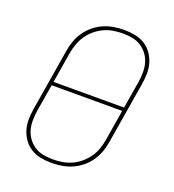

<svg xmlns="http://www.w3.org/2000/svg" viewBox="-136 -849 872 962"><g transform="rotate(20 300.0 -367.5)"><path d="M246 8Q216 8 188 2.5Q160 -3 136.5 -17.5Q113 -32 97 -54.5Q81 -77 73 -103.5Q65 -130 65.5 -159.5Q66 -189 71 -218L125 -544Q129 -571 138.5 -598Q148 -625 164.5 -649Q181 -673 204 -692Q227 -711 253.5 -722.5Q280 -734 308 -738.5Q336 -743 363 -743Q393 -743 421 -737.5Q449 -732 472.5 -717.5Q496 -703 512 -680.5Q528 -658 536 -631.5Q544 -605 543.5 -575.5Q543 -546 538 -517L484 -191Q480 -164 470.5 -137Q461 -110 444.5 -86Q428 -62 405 -43Q382 -24 355.5 -12.5Q329 -1 301 3.5Q273 8 246 8ZM118 -377H494L518 -520Q522 -546 522.5 -572.5Q523 -599 516.5 -623Q510 -647 495.5 -667Q481 -687 460.5 -700.5Q440 -714 415 -719Q390 -724 363 -724Q339 -724 313 -720Q287 -716 263 -705Q239 -694 218 -676.5Q197 -659 182 -637Q167 -615 158 -590Q149 -565 145 -541ZM247 -11Q271 -11 296.5 -15Q322 -19 346.5 -30Q371 -41 391.5 -58.5Q412 -76 427.5 -98Q443 -120 451.5 -145Q460 -170 464 -194L491 -358H115L91 -215Q87 -189 86.5 -162.5Q86 -136 92.5 -112Q99 -88 113.5 -68Q128 -48 148.5 -34.5Q169 -21 194.5 -16Q220 -11 247 -11Z"/></g></svg>

Font: Iosevka Thin Extended Oblique
Style: Regular
Weight: 100
Width: 7
Italic angle: -9°
Monospace: yes
Designer: Belleve Invis
Foundry: Belleve Invis
Version: Version 32.5.0; ttfautohint (v1.8.4)